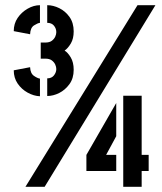

<svg xmlns="http://www.w3.org/2000/svg" viewBox="-20 -720 624 740"><path d="M96 -588 33 -600Q33 -629 48 -651Q63 -673 86.5 -686.5Q110 -700 134 -700V-632Q125 -631 111 -622Q97 -613 96 -588ZM162 -350V-418Q179 -418 188 -429.5Q197 -441 197 -454Q197 -462 193 -471Q189 -480 180 -487Q171 -494 154 -494H137V-556H154Q171 -556 180 -563Q189 -570 193 -579Q197 -588 197 -596Q197 -610 188 -621Q179 -632 162 -632V-700Q185 -700 208.5 -688.5Q232 -677 248 -654.5Q264 -632 264 -599Q264 -571 253 -552.5Q242 -534 229 -525Q241 -518 252.5 -499Q264 -480 264 -451Q264 -418 247.5 -395.5Q231 -373 208 -361.5Q185 -350 162 -350ZM134 -349Q110 -350 86.5 -363Q63 -376 48 -398Q33 -420 33 -449L96 -461Q97 -437 111 -427.5Q125 -418 134 -417ZM78 0 510 -700H579L152 0ZM313 -61V-123L428 -323V-195L389 -123H428V-61ZM455 0V-351H526V-123H553V-61H526V0Z"/></svg>

Font: Stick No Bills ExtraLight
Style: Bold
Weight: 700
Version: Version 2.000